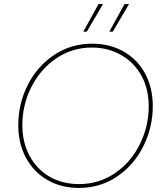

<svg xmlns="http://www.w3.org/2000/svg" viewBox="-20 -920 810 945"><path d="M70 -304Q70 -410 117 -502.5Q164 -595 247 -650Q330 -705 433 -705Q522 -705 590 -665.5Q658 -626 695 -556.5Q732 -487 732 -398Q732 -293 685.5 -200Q639 -107 556 -51Q473 5 369 5Q281 5 213.5 -34Q146 -73 108 -143Q70 -213 70 -304ZM712 -396Q712 -484 675 -549.5Q638 -615 574 -650.5Q510 -686 432 -686Q335 -686 256.5 -632.5Q178 -579 134 -491Q90 -403 90 -304Q90 -219 125.5 -153Q161 -87 224 -50.5Q287 -14 369 -14Q467 -14 545.5 -67.5Q624 -121 668 -209.5Q712 -298 712 -396ZM390 -764 465 -900H487L407 -764ZM518 -764 593 -900H615L535 -764Z"/></svg>

Font: Fixel Italic Variable 20240409 Display Thin
Style: Italic
Weight: 100
Italic angle: -10°
Designer: AlfaBravo + MacPaw
Foundry: Kyrylo Tkachov, Marchela Mozhyna, Serhii Makarenko, Maria Weinstein, Zakhar Kryvoshyya
Version: Version 1.211;Glyphs 3.2 (3225)